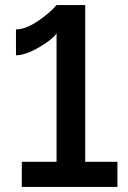

<svg xmlns="http://www.w3.org/2000/svg" viewBox="-20 -737 504 757"><path d="M316 -717H203L187 -700Q172 -685 149 -668Q88 -621 43 -621V-519Q80 -519 135 -551Q186 -581 203 -605V-99H66V0H443V-99H316Z"/></svg>

Font: RT Raleway SemiBold
Style: Regular
Weight: 400
Designer: Matt McInerney, Pablo Impallari, Rodrigo Fuenzalida — Edited by Milan Moffatt in April 2016
Foundry: Matt McInerney, Pablo Impallari, Rodrigo Fuenzalida — Edited by Milan Moffatt in April 2016
Version: Version 3.001